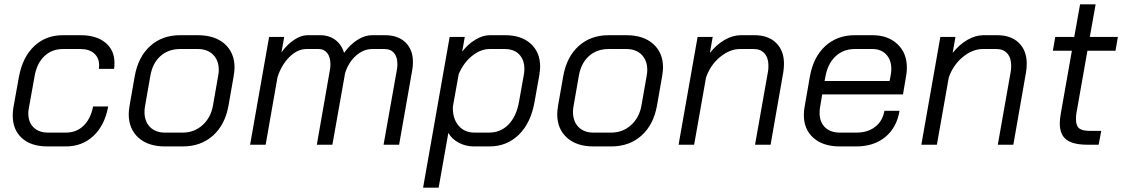

<svg xmlns="http://www.w3.org/2000/svg" viewBox="-20 -670 5208 889"><path d="M39 -135Q39 -153 42 -172L68 -316Q85 -406 138.5 -456.5Q192 -507 271 -507H353Q426 -507 468 -472.5Q510 -438 510 -379Q510 -361 508 -351H438Q439 -357 439 -368Q439 -402 416 -422.5Q393 -443 353 -443H271Q220 -443 185 -409.5Q150 -376 140 -316L114 -172Q111 -157 111 -145Q111 -104 135.5 -80Q160 -56 203 -56H285Q334 -56 367 -88Q400 -120 411 -177H481Q465 -90 413 -41Q361 8 285 8H200Q124 8 81.5 -30.5Q39 -69 39 -135Z M576 -142Q576 -155 580 -181L604 -318Q620 -407 675.5 -457Q731 -507 814 -507H896Q975 -507 1020.5 -466.5Q1066 -426 1066 -357Q1066 -344 1062 -318L1038 -181Q1022 -92 966 -42Q910 8 826 8H744Q666 8 621 -32.5Q576 -73 576 -142ZM826 -56Q879 -56 917.5 -90.5Q956 -125 966 -181L990 -318Q993 -333 993 -346Q993 -390 967 -416.5Q941 -443 896 -443H814Q759 -443 722.5 -410Q686 -377 676 -318L652 -181Q649 -166 649 -152Q649 -108 674.5 -82Q700 -56 744 -56Z M1892 -383Q1892 -365 1889 -347L1828 0H1756L1818 -349Q1820 -358 1820 -374Q1820 -406 1804.5 -424.5Q1789 -443 1761 -443H1704Q1663 -443 1628.5 -412.5Q1594 -382 1578 -332L1519 0H1447L1507 -343Q1510 -358 1510 -372Q1510 -405 1495.5 -424Q1481 -443 1456 -443H1399Q1358 -443 1321 -407Q1284 -371 1265 -313L1210 0H1138L1226 -499H1296L1283 -427Q1308 -463 1341 -485Q1374 -507 1403 -507H1462Q1504 -507 1533 -485Q1562 -463 1573 -425Q1600 -463 1634.5 -485Q1669 -507 1702 -507H1763Q1823 -507 1857.5 -473.5Q1892 -440 1892 -383Z M2062 -499H2132L2120 -431Q2147 -466 2181.5 -486.5Q2216 -507 2247 -507H2319Q2394 -507 2437.5 -467.5Q2481 -428 2481 -361Q2481 -349 2477 -321L2455 -198Q2438 -101 2382.5 -46.5Q2327 8 2246 8H2174Q2136 8 2103.5 -9.5Q2071 -27 2056 -55L2011 199H1939ZM2244 -56Q2298 -56 2334.5 -93.5Q2371 -131 2383 -198L2405 -321Q2408 -336 2408 -350Q2408 -393 2384 -418Q2360 -443 2317 -443H2247Q2205 -443 2165.5 -411Q2126 -379 2104 -327L2077 -177Q2075 -122 2102.5 -89Q2130 -56 2178 -56Z M2560 -142Q2560 -155 2564 -181L2588 -318Q2604 -407 2659.5 -457Q2715 -507 2798 -507H2880Q2959 -507 3004.5 -466.5Q3050 -426 3050 -357Q3050 -344 3046 -318L3022 -181Q3006 -92 2950 -42Q2894 8 2810 8H2728Q2650 8 2605 -32.5Q2560 -73 2560 -142ZM2810 -56Q2863 -56 2901.5 -90.5Q2940 -125 2950 -181L2974 -318Q2977 -333 2977 -346Q2977 -390 2951 -416.5Q2925 -443 2880 -443H2798Q2743 -443 2706.5 -410Q2670 -377 2660 -318L2636 -181Q2633 -166 2633 -152Q2633 -108 2658.5 -82Q2684 -56 2728 -56Z M3210 -499H3280L3267 -425Q3298 -464 3335.5 -485.5Q3373 -507 3410 -507H3474Q3537 -507 3573.5 -471.5Q3610 -436 3610 -375Q3610 -357 3607 -337L3548 0H3476L3536 -339Q3538 -348 3538 -366Q3538 -402 3520 -422.5Q3502 -443 3470 -443H3406Q3359 -443 3314 -406Q3269 -369 3249 -311L3194 0H3122Z M3702 -137Q3702 -155 3705 -173L3730 -316Q3746 -406 3801 -456.5Q3856 -507 3938 -507H4020Q4091 -507 4135 -466Q4179 -425 4179 -357Q4179 -339 4176 -321L4161 -233H3787L3777 -173Q3775 -164 3775 -147Q3775 -105 3800 -80.5Q3825 -56 3869 -56H3945Q3998 -56 4032.5 -83Q4067 -110 4075 -157H4145Q4132 -79 4079 -35.5Q4026 8 3945 8H3869Q3791 8 3746.5 -31.5Q3702 -71 3702 -137ZM4099 -295 4104 -321Q4107 -336 4107 -351Q4107 -392 4083.5 -417.5Q4060 -443 4020 -443H3938Q3885 -443 3849 -409.5Q3813 -376 3802 -316L3798 -295Z M4334 -499H4404L4391 -425Q4422 -464 4459.5 -485.5Q4497 -507 4534 -507H4598Q4661 -507 4697.5 -471.5Q4734 -436 4734 -375Q4734 -357 4731 -337L4672 0H4600L4660 -339Q4662 -348 4662 -366Q4662 -402 4644 -422.5Q4626 -443 4594 -443H4530Q4483 -443 4438 -406Q4393 -369 4373 -311L4318 0H4246Z M4887 -99Q4887 -118 4892 -146L4943 -435H4855L4866 -499H4954L4981 -650H5053L5026 -499H5156L5145 -435H5015L4964 -146Q4962 -136 4962 -118Q4962 -88 4976.5 -76Q4991 -64 5026 -64H5079L5067 0H5014Q4948 0 4917.5 -23.5Q4887 -47 4887 -99Z"/></svg>

Font: Bai Jamjuree
Style: Italic
Weight: 400
Italic angle: -10°
Version: Version 1.000; ttfautohint (v1.6)